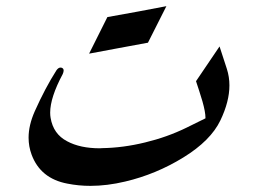

<svg xmlns="http://www.w3.org/2000/svg" viewBox="-20 -607 841 626"><path d="M698.7 -214.8Q667 -148.4 577.6 -93.5Q488.3 -38.6 388.2 -15.1Q329.1 -1 274.9 -1Q236.3 -1 199.7 -8.3Q111.8 -24.9 83 -103Q73.2 -129.4 73.2 -158.2Q73.2 -198.7 93.3 -244.1Q127.4 -320.3 164.1 -377.9Q170.4 -386.7 177.2 -386.7Q179.7 -386.7 182.1 -385.7Q187.5 -383.3 187.5 -377Q187.5 -372.6 184.6 -365.7Q143.6 -289.1 143.6 -239.7Q143.6 -230.5 145 -222.7Q153.8 -169.9 198.7 -146.5Q241.2 -123.5 305.7 -123.5Q309.1 -123.5 312.5 -124Q381.3 -125 453.1 -142.6Q524.4 -159.7 587.4 -190.4L649.9 -221.2V-223.1Q649.9 -241.7 640.1 -276.4Q629.4 -312 619.1 -342.3L695.8 -455.6L719.7 -382.3Q728 -356.4 728 -328.6Q728 -275.9 698.7 -214.8ZM462.4 -467.8Q414.1 -459 366.2 -450Q318.4 -440.9 270.5 -432.1L330.1 -551.3Q434.6 -569.8 522.5 -586.9Z"/></svg>

Font: Aref Ruqaa
Style: Regular
Weight: 400
Designer: Abdullah Aref
Version: Version 1.002